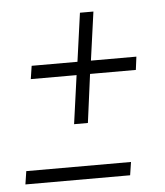

<svg xmlns="http://www.w3.org/2000/svg" viewBox="-42 -530 487 568"><g transform="rotate(-5 201.0 -246.0)"><path d="M170 -165 190 -309H54L60 -348H196L216 -492H256L236 -348H371L366 -309H230L211 -165ZM11 0 17 -39H328L322 0Z"/></g></svg>

Font: Alumni Sans Light
Style: Italic
Weight: 300
Italic angle: -8°
Version: Version 1.016